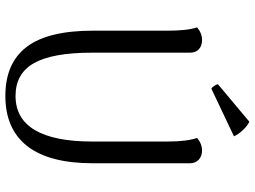

<svg xmlns="http://www.w3.org/2000/svg" viewBox="-134 -780 927 698"><g transform="rotate(90 329.0 -430.5)"><path d="M573 -305Q573 -147 511 -67Q449 13 328 13Q209 13 150 -64.5Q91 -142 91 -305V-577Q91 -649 79 -684Q100 -702 125 -702Q146 -702 158.5 -690.5Q171 -679 171 -658V-302Q171 -158 209 -91Q247 -24 328 -24Q411 -24 452.5 -94.5Q494 -165 494 -302V-577Q494 -646 481 -684Q502 -702 527 -702Q547 -702 560 -690Q573 -678 573 -658ZM302 -736Q297 -738 291.5 -746.5Q286 -755 286 -760L422 -874Q437 -867 452.5 -850.5Q468 -834 475 -818Z"/></g></svg>

Font: Arima Madurai
Style: Regular
Weight: 400
Designer: Joana Correia and Natanael Gama
Foundry: NDISCOVER
Version: Version 1.020